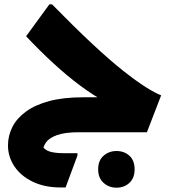

<svg xmlns="http://www.w3.org/2000/svg" viewBox="-20 -613 790 890"><path d="M345 0Q280 0 243.5 13.5Q207 27 193 47.5Q179 68 178 89L176 62Q185 81 209 89Q233 97 274 97H339V108L284 256H262Q187 256 132 229.5Q77 203 47 158.5Q17 114 17 61Q17 16 37.5 -24.5Q58 -65 100.5 -96Q143 -127 208.5 -144.5Q274 -162 364 -162H511L470 -140Q414 -170 352 -216Q290 -262 226 -321Q162 -380 101 -445L209 -593H221Q327 -485 408.5 -409Q490 -333 551.5 -284.5Q613 -236 656 -209Q699 -182 727 -171L661 0ZM435 172Q435 131 460 109Q485 87 520 87Q556 87 580 109Q604 131 604 172Q604 212 580 234.5Q556 257 520 257Q485 257 460 234.5Q435 212 435 172Z"/></svg>

Font: Kufam ExtraBold
Style: Regular
Weight: 800
Designer: Wael Morcos, Artur Schmal
Foundry: Original Type
Version: Version 1.300; ttfautohint (v1.8.3)